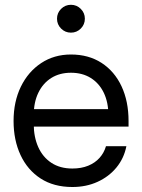

<svg xmlns="http://www.w3.org/2000/svg" viewBox="-20 -749 576 781"><path d="M274.4 11.7Q198.7 11.7 145.3 -22.9Q91.8 -57.6 63.5 -118.4Q35.2 -179.2 35.2 -256.8Q35.2 -335.4 64.9 -396.5Q94.7 -457.5 147.5 -492.4Q200.2 -527.3 268.6 -527.3Q340.3 -527.3 393.1 -493.2Q445.8 -459 474.4 -397.9Q502.9 -336.9 502.9 -256.8V-233.9H79.1V-305.2H456.5L420.9 -280.3Q420.9 -333 402.1 -371.8Q383.3 -410.6 349.1 -431.9Q314.9 -453.1 268.6 -453.1Q222.7 -453.1 188.7 -431.9Q154.8 -410.6 136 -371.8Q117.2 -333 117.2 -280.3V-245.1Q117.2 -191.9 135.5 -150.9Q153.8 -109.9 189 -86.7Q224.1 -63.5 274.4 -63.5Q311 -63.5 338.9 -75Q366.7 -86.4 385 -106.9Q403.3 -127.4 411.1 -154.3H494.1Q484.4 -105 453.6 -67.6Q422.9 -30.3 376.7 -9.3Q330.6 11.7 274.4 11.7ZM268.6 -616.2Q245.1 -616.2 228.5 -632.8Q211.9 -649.4 211.9 -672.9Q211.9 -696.3 228.5 -712.9Q245.1 -729.5 268.6 -729.5Q292 -729.5 308.6 -712.9Q325.2 -696.3 325.2 -672.9Q325.2 -649.4 308.6 -632.8Q292 -616.2 268.6 -616.2Z"/></svg>

Font: Inter Khmer Looped
Style: Regular
Weight: 400
Designer: Rasmus Andersson, Sovichet Tep
Foundry: Anagata Design
Version: Version 1.000